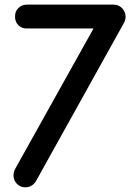

<svg xmlns="http://www.w3.org/2000/svg" viewBox="-20 -801 587 821"><path d="M46.9 -82.5 379.9 -679.2H95.2Q73.2 -678.7 58.6 -693.4Q43.9 -708 44.4 -730Q43.9 -752 58.6 -766.6Q73.2 -781.2 95.2 -781.2H465.8Q476.6 -781.2 485.8 -777.3Q495.1 -773.4 502 -766.1Q508.8 -759.3 512.7 -750Q516.6 -740.7 517.1 -730Q517.1 -716.8 509.8 -702.6L134.8 -28.3Q130.9 -21 125 -15.1Q109.9 0 88.4 0Q67.4 0 52.7 -14.6Q38.1 -29.3 37.6 -50.8Q37.6 -66.4 46.9 -82.5Z"/></svg>

Font: Comfortaa
Style: Bold
Weight: 700
Designer: Johan Aakerlund
Foundry: Johan Aakerlund
Version: Version 2.001; ttfautohint (v1.4.1)